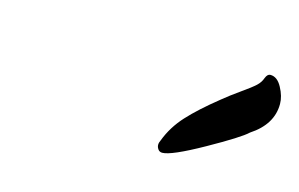

<svg xmlns="http://www.w3.org/2000/svg" viewBox="-42 -714 567 364"><g transform="rotate(15 242.0 -532.0)"><path d="M373.5 -560.1Q387.7 -571.8 406.7 -585.2Q425.8 -598.6 433.1 -605.5Q440.4 -612.3 443.4 -621.1Q446.8 -629.9 452.6 -629.9Q466.3 -629.9 475.3 -613Q484.4 -596.2 484.4 -581.1Q484.4 -541 443.4 -514.2Q430.2 -501.5 370.1 -467.8Q310.1 -434.1 292.5 -434.1Q287.1 -434.1 284.2 -438.2Q281.2 -442.4 281.2 -446.8Q281.2 -451.2 283.7 -456.1Q294.4 -484.4 315.7 -507.6Q336.9 -530.8 373.5 -560.1Z"/></g></svg>

Font: Yellowtail
Style: Regular
Weight: 400
Designer: Astigmatic (AOETI)
Foundry: Astigmatic (AOETI)
Version: Version 1.000